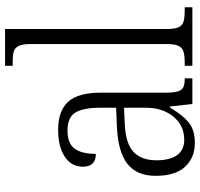

<svg xmlns="http://www.w3.org/2000/svg" viewBox="-36 -764 809 778"><g transform="rotate(-90 369.0 -374.5)"><path d="M46 -148Q46 -226 95.5 -264Q145 -302 249 -306L322 -309V-372Q322 -442 302.5 -474Q283 -506 229 -506Q178 -506 156.5 -477.5Q135 -449 135 -391Q83 -391 83 -444Q83 -490 123.5 -517Q164 -544 232 -544Q309 -544 346 -503.5Q383 -463 383 -371V-109Q383 -76 388 -59.5Q393 -43 404.5 -37Q416 -31 438 -31H441V0H337L327 -90H322Q293 -40 262.5 -15Q232 10 179 10Q119 10 82.5 -30Q46 -70 46 -148ZM322 -189V-277L259 -274Q178 -271 143.5 -239Q109 -207 109 -145Q109 -92 129.5 -62.5Q150 -33 192 -33Q250 -33 286 -77Q322 -121 322 -189Z M492 -31H502Q534 -31 549.5 -36Q565 -41 572.5 -56Q580 -71 580 -104V-655Q580 -688 572.5 -703.5Q565 -719 550.5 -723.5Q536 -728 507 -728H492V-759H641V-104Q641 -71 648 -56Q655 -41 670.5 -36Q686 -31 718 -31H729V0H492Z"/></g></svg>

Font: Noto Serif NarrowLight
Style: Regular
Weight: 300
Width: 4
Designer: Monotype Design Team
Foundry: Monotype Imaging Inc.
Version: Version 1.001